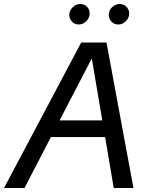

<svg xmlns="http://www.w3.org/2000/svg" viewBox="-64 -937 739 957"><path d="M329.1 -814.9Q306.2 -814.9 292.2 -832Q278.3 -849.1 282.2 -872.1Q286.1 -890.6 301.8 -903.8Q317.4 -917 335.9 -917Q358.9 -917 372.6 -900.1Q386.2 -883.3 381.8 -860.8Q378.9 -842.3 363.3 -828.6Q347.7 -814.9 329.1 -814.9ZM525.9 -814.9Q502.9 -814.9 489 -832Q475.1 -849.1 479 -872.1Q481.9 -890.6 497.8 -903.8Q513.7 -917 532.2 -917Q555.2 -917 569.1 -900.1Q583 -883.3 579.1 -860.8Q576.2 -842.3 560.3 -828.6Q544.4 -814.9 525.9 -814.9ZM502.9 0 460 -253.9H189.9L58.1 0H-43.9L340.8 -725.1H466.8L601.1 0ZM232.9 -336.9H445.8L394 -643.1H392.1Z"/></svg>

Font: Stilu
Style: Italic
Weight: 400
Italic angle: -10°
Designer: Genilson Lima Santos
Foundry: Genilson Lima Santos
Version: Version 1.200;PS 001.200;hotconv 1.0.88;makeotf.lib2.5.64775